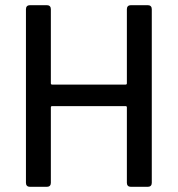

<svg xmlns="http://www.w3.org/2000/svg" viewBox="-20 -720 685 740"><path d="M484 -700H550Q557 -700 561 -696Q565 -692 565 -685V-15Q565 -8 561 -4Q557 0 550 0H484Q477 0 473 -4Q469 -8 469 -15V-306Q469 -311 464 -311H181Q176 -311 176 -306V-15Q176 -8 172 -4Q168 0 161 0H95Q88 0 84 -4Q80 -8 80 -15V-685Q80 -692 84 -696Q88 -700 95 -700H161Q168 -700 172 -696Q176 -692 176 -685V-399Q176 -394 181 -394H464Q469 -394 469 -399V-685Q469 -692 473 -696Q477 -700 484 -700Z"/></svg>

Font: Barlow_Medium_SS
Style: Regular
Weight: 500
Designer: Jeremy Tribby
Foundry: Jeremy Tribby
Version: Version 1.101 August 23, 2024